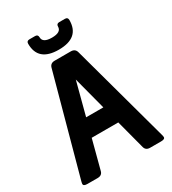

<svg xmlns="http://www.w3.org/2000/svg" viewBox="-217 -1029 1021 1142"><g transform="rotate(-30 293.0 -458.5)"><path d="M170.9 -917.5H210Q229.5 -917.5 229.5 -897.9Q229.5 -858.9 293 -858.9Q356.4 -858.9 356.4 -897.9Q356.4 -917.5 376 -917.5H415Q434.6 -917.5 434.6 -897.9Q434.6 -776.4 293 -776.4Q151.4 -776.4 151.4 -897.9Q151.4 -917.5 170.9 -917.5ZM40 0Q13.2 0 13.2 -14.6Q13.2 -20 16.6 -32.7L200.7 -705.6Q208 -732.4 237.8 -732.4H348.1Q377.9 -732.4 385.3 -705.6L569.3 -32.7Q572.8 -20 572.8 -14.2Q572.8 0 545.9 0H470.7Q440.9 0 434.1 -26.4L381.8 -225.1H199.2L147 -26.4Q140.1 0 110.4 0ZM349.6 -347.2 290.5 -572.3 231.4 -347.2Z"/></g></svg>

Font: Simply Mono
Style: Bold
Weight: 700
Designer: Wojciech Kalinowski "wmk69" (wmk69@o2.pl)
Foundry: Wojciech Kalinowski "wmk69" (wmk69@o2.pl)
Version: Version 1.0.0